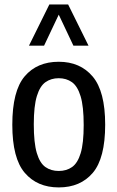

<svg xmlns="http://www.w3.org/2000/svg" viewBox="-20 -828 525 858"><path d="M242.5 9.5Q146.5 9.5 90.8 -55.5Q35 -120.5 35 -270.5Q35 -421.5 90.2 -486.8Q145.5 -552 242.5 -552Q338.5 -552 394.2 -486Q450 -420 450 -271Q450 -121 394.8 -55.8Q339.5 9.5 242.5 9.5ZM242.5 -64Q277 -64 302 -81.5Q327 -99 340.5 -143.5Q354 -188 354 -269Q354 -352.5 340.2 -397.8Q326.5 -443 301.5 -460.8Q276.5 -478.5 242.5 -478.5Q208.5 -478.5 183.5 -461Q158.5 -443.5 144.8 -398.8Q131 -354 131 -272.5Q131 -189.5 144.5 -144.2Q158 -99 183 -81.5Q208 -64 242.5 -64ZM109.5 -624 200.5 -808H284.5L375.5 -624H308L242.5 -762.5L177 -624Z"/></svg>

Font: Encode Sans Condensed Medium
Style: Regular
Weight: 500
Width: 3
Designer: Multiple Designers
Foundry: Impallari Type
Version: Version 3.000; ttfautohint (v1.8.3) -l 8 -r 50 -G 200 -x 14 